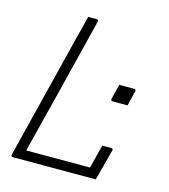

<svg xmlns="http://www.w3.org/2000/svg" viewBox="-106 -784 761 867"><g transform="rotate(15 275.0 -350.0)"><path d="M414 -440H483Q494 -440 491 -429L474 -360H405Q394 -360 397 -371ZM35 0Q24 0 27 -11Q64 -158 100.5 -306Q137 -454 174 -601Q181 -626 187 -650.5Q193 -675 199 -700H238Q244 -700 246 -696.5Q248 -693 246 -689Q206 -529 166 -367.5Q126 -206 85 -45H383Q390 -73 397 -100Q404 -127 411 -155H451Q464 -155 460 -144Q450 -107 441 -72Q432 -37 422 0Z"/></g></svg>

Font: Recursive Sn Lnr St Lt
Style: Italic
Weight: 300
Italic angle: -15°
Version: Version 1.079;hotconv 1.0.112;makeotfexe 2.5.65598; ttfautoh